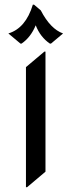

<svg xmlns="http://www.w3.org/2000/svg" viewBox="-20 -776 304 816"><path d="M119.6 -756.3H124.5L153.3 -731.9Q194.3 -652.8 248 -633.8L196.8 -590.8H191.9Q151.4 -618.2 131.8 -668.5Q110.8 -617.7 71.8 -590.8H66.9L15.6 -633.8Q89.4 -656.2 119.6 -756.3ZM90.3 19.5V-490.7L168.5 -556.6H173.3V-46.4L95.2 19.5Z"/></svg>

Font: Gothica
Style: Book
Weight: 400
Designer: Wojciech Kalinowski "wmk69" (wmk69@o2.pl)
Foundry: Wojciech Kalinowski "wmk69" (wmk69@o2.pl)
Version: Version 2.1.0; 2021-05-14